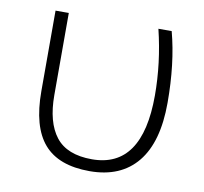

<svg xmlns="http://www.w3.org/2000/svg" viewBox="-66 -602 726 682"><g transform="rotate(10 297.5 -260.5)"><path d="M81.1 -240.2V-530.8H128.9V-234.9Q128.9 -136.7 169.2 -85Q209.5 -33.2 299.8 -33.2Q481 -33.2 481 -294.9Q481 -412.1 452.1 -530.8H500Q529.8 -418.9 529.8 -277.3Q529.8 -135.7 470.5 -63Q411.1 9.8 298.8 9.8Q186.5 9.8 133.8 -51.3Q81.1 -112.3 81.1 -240.2Z"/></g></svg>

Font: OpenSans-Light
Style: Regular
Weight: 300
Foundry: Ascender Corporation
Version: Version 1.10